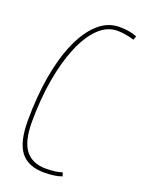

<svg xmlns="http://www.w3.org/2000/svg" viewBox="-138 -775 633 850"><g transform="rotate(20 178.5 -350.0)"><path d="M180 10Q104 10 69 -35.5Q34 -81 34 -180Q34 -296 51 -393Q68 -490 100 -561Q132 -632 176 -671Q220 -710 274 -710Q323 -710 357 -696L351 -678Q307 -691 271 -691Q223 -691 183 -652Q143 -613 114 -543.5Q85 -474 69 -381.5Q53 -289 53 -181Q53 -92 85 -50.5Q117 -9 181 -9Q227 -9 258 -19L263 -2Q231 10 180 10Z"/></g></svg>

Font: Georama Condensed Thin
Style: Italic
Weight: 100
Width: 3
Italic angle: -9°
Designer: Jean-Baptiste Levee
Foundry: Production Type
Version: Version 1.000